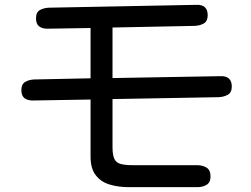

<svg xmlns="http://www.w3.org/2000/svg" viewBox="-20 -772 1040 794"><path d="M513.7 2Q469.7 2 433.6 -8.8Q397.5 -19.5 376 -47.4Q354.5 -75.2 354.5 -124V-360.4L115.2 -356.4Q93.8 -356.4 81.1 -366.2Q68.4 -376 68.4 -399.4Q68.4 -423.8 84 -433.1Q99.6 -442.4 121.1 -443.4L354.5 -448.2V-656.2L175.8 -653.3Q154.3 -653.3 141.6 -663.1Q128.9 -672.9 128.9 -696.3Q128.9 -721.7 145 -730.5Q161.1 -739.3 182.6 -740.2L792 -752Q838.9 -753.9 838.9 -709Q838.9 -684.6 823.2 -675.3Q807.6 -666 785.2 -665L445.3 -658.2V-449.2L890.6 -457Q938.5 -459 938.5 -414.1Q938.5 -389.6 922.4 -380.4Q906.2 -371.1 883.8 -370.1L445.3 -362.3V-164.1Q445.3 -130.9 453.1 -114.7Q460.9 -98.6 479.5 -93.8Q498 -88.9 529.3 -88.9H794.9Q818.4 -88.9 834.5 -78.6Q850.6 -68.4 850.6 -43Q850.6 -17.6 834.5 -7.8Q818.4 2 794.9 2Z"/></svg>

Font: Kosugi Maru
Style: Regular
Weight: 400
Designer: MOTOYA
Version: Version 4.002